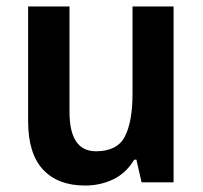

<svg xmlns="http://www.w3.org/2000/svg" viewBox="-20 -564 627 594"><path d="M517 -544V0H418L402 -70H395Q371 -29 331 -9.5Q291 10 243 10Q159 10 113 -39.5Q67 -89 67 -189V-544H195V-218Q195 -96 277 -96Q343 -96 366.5 -142Q390 -188 390 -274V-544Z"/></svg>

Font: Noto Sans Bengali SemiCondensed SemiBold
Style: Regular
Weight: 600
Width: 4
Designer: Joana Ranito - Universal Thirst; Jelle Bosma - Monotype Design Team
Foundry: Universal Thirst ehf.
Version: Version 3.000; ttfautohint (v1.8.4.7-5d5b)